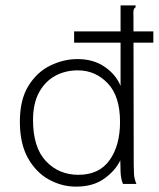

<svg xmlns="http://www.w3.org/2000/svg" viewBox="-20 -685 591 715"><path d="M263 10Q210 10 162 -16.5Q114 -43 84 -96.5Q54 -150 54 -232Q54 -314 86 -365.5Q118 -417 167.5 -441Q217 -465 269 -465Q328 -465 370 -436Q412 -407 429 -365V-665H485V-658Q479 -654 477.5 -647Q476 -640 477 -623L478 -73Q478 -55 479 -37Q480 -19 488 0H438Q430 -19 429 -44.5Q428 -70 428 -88Q410 -50 368.5 -20Q327 10 263 10ZM272 -34Q349 -34 388 -88.5Q427 -143 427 -231Q427 -327 381 -375Q335 -423 270 -423Q223 -423 185.5 -402.5Q148 -382 125.5 -341Q103 -300 103 -238Q103 -136 151 -85Q199 -34 272 -34ZM256 -526V-568H551V-526Z"/></svg>

Font: Inconsolata SemiExpanded Light
Style: Regular
Weight: 300
Width: 6
Monospace: yes
Designer: Raph Levien, Cyreal, Brenton Simpson
Foundry: Raph Levien, Cyreal, Google
Version: Version 3.001; ttfautohint (v1.8.2.53-6de2)